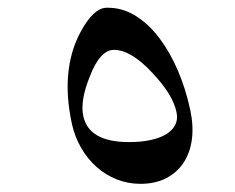

<svg xmlns="http://www.w3.org/2000/svg" viewBox="-20 -480 597 487"><path d="M427.7 -195.3Q418.9 -239.7 366.7 -294.9Q312.5 -353.5 269 -353.5Q233.9 -353.5 208 -286.6Q182.6 -223.6 191.4 -185.1Q205.6 -119.6 307.6 -119.6Q337.9 -119.6 361.8 -124.8Q385.7 -129.9 401.6 -139.6Q417.5 -149.4 424.6 -163.6Q431.6 -177.7 427.7 -195.3ZM462.9 -199.7Q471.2 -159.7 466.6 -125.7Q461.9 -91.8 445.3 -66.9Q428.7 -42 401.1 -27.8Q373.5 -13.7 335.9 -13.7Q304.7 -13.7 276.4 -24.9Q248 -36.1 225.1 -56.4Q202.1 -76.7 185.8 -105Q169.4 -133.3 162.1 -167Q147.5 -235.4 153.1 -293Q158.7 -350.6 183.6 -397.5Q217.3 -460.9 251.5 -460.4H254.4L262.7 -460Q296.4 -458 327.6 -437.5Q358.9 -417 385 -382.3Q411.1 -347.7 431.2 -301Q451.2 -254.4 462.9 -199.7Z"/></svg>

Font: XB Khoramshahr
Style: Oblique
Weight: 400
Italic angle: 12°
Designer: Behnam
Foundry: Irmug
Version: Version 8.005 2009